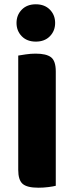

<svg xmlns="http://www.w3.org/2000/svg" viewBox="-20 -867 345 895"><path d="M159 8Q106 8 85.5 -10Q65 -28 65 -75V-608Q77 -610 100 -613.5Q123 -617 146 -617Q196 -617 218 -600Q240 -583 240 -534V-1Q229 2 206 5Q183 8 159 8ZM237 -760Q237 -723 212.5 -698Q188 -673 147 -673Q106 -673 81.5 -698Q57 -723 57 -760Q57 -797 81.5 -822Q106 -847 147 -847Q188 -847 212.5 -822Q237 -797 237 -760Z"/></svg>

Font: Baloo Tammudu 2 ExtraBold
Style: Regular
Weight: 800
Designer: Maithili Shingre, Omkar Shende and Ek Type
Foundry: Ek Type
Version: Version 1.640;hotconv 1.0.111;makeotfexe 2.5.65597; ttfautoh